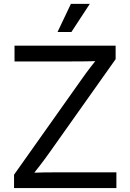

<svg xmlns="http://www.w3.org/2000/svg" viewBox="-20 -961 664 981"><path d="M51.8 0V-68.4L395.5 -553.7Q417.5 -585.4 442.1 -617.2Q466.8 -648.9 491.7 -680.2L502 -649.9Q458.5 -647.9 414.6 -647.5Q370.6 -647 327.1 -647H54.2V-727.5H570.8V-658.7L232.9 -181.6Q209 -147.9 183.1 -114.3Q157.2 -80.6 130.9 -47.4L120.1 -77.6Q163.6 -79.6 206.5 -80.1Q249.5 -80.6 293 -80.6H574.7V0ZM273.9 -797.4 342.3 -941.4H439L344.7 -797.4Z"/></svg>

Font: Inter 20pt
Style: Regular
Weight: 400
Version: Version 4.001;git-66647c0bb